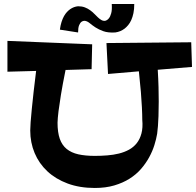

<svg xmlns="http://www.w3.org/2000/svg" viewBox="-20 -914 978 958"><path d="M764.2 -247.1Q759.8 -220.2 750.2 -189.7Q740.7 -159.2 724.1 -128.9Q707.5 -98.6 683.6 -71Q659.7 -43.5 626.5 -22.5Q593.3 -1.5 550.3 11.2Q507.3 23.9 453.1 23.9Q377.4 23.9 317.6 1.7Q257.8 -20.5 216.3 -59.3Q174.8 -98.1 152.8 -150.4Q130.9 -202.6 130.9 -263.2Q130.9 -276.9 132.8 -304.4Q134.8 -332 138.7 -370.6Q142.6 -409.2 147.9 -457.3Q153.3 -505.4 160.2 -560.1L17.1 -556.2V-710L439.9 -692.9L437 -568.8L307.1 -564.9Q292 -490.2 283.9 -440.2Q275.9 -390.1 272 -359.4Q267.6 -323.2 267.1 -301.8Q267.1 -253.4 278.3 -221.4Q289.6 -189.5 312.7 -170.7Q335.9 -151.9 370.8 -144Q405.8 -136.2 453.1 -136.2Q484.4 -136.2 515.1 -138.7Q545.9 -141.1 573.5 -147.9Q601.1 -154.8 623.8 -167.2Q646.5 -179.7 662.4 -199.7Q678.2 -219.7 685.8 -248.3Q693.4 -276.9 689.9 -315.9Q689.9 -342.8 688 -379.4Q686.5 -410.6 682.9 -455.6Q679.2 -500.5 672.9 -558.1L519 -544.9L511.2 -699.2L934.1 -703.1L938 -580.1L767.1 -565.9Q770 -518.6 771 -479Q772 -439.5 772 -407.2Q772 -364.7 770.8 -334.7Q769.5 -304.7 768.1 -285.2Q766.1 -262.2 764.2 -247.1ZM649.9 -894Q649.9 -868.2 645.8 -848.4Q641.6 -828.6 635 -814Q628.4 -799.3 619.6 -788.8Q610.8 -778.3 602.1 -771.5Q581.1 -755.4 554.7 -752Q519 -750 495.8 -758.3Q472.7 -766.6 456.3 -777.3Q439.9 -788.1 428 -798.1Q416 -808.1 403.8 -810.1Q394 -810.5 386.7 -805.2Q379.9 -800.3 374.8 -788.1Q369.6 -775.9 369.6 -752L278.8 -766.1Q281.7 -788.1 287.1 -804.7Q292.5 -821.3 299.3 -833.5Q306.2 -845.7 314.2 -854.2Q322.3 -862.8 330.1 -868.2Q348.6 -880.9 369.6 -882.8Q388.7 -882.8 403.3 -877.2Q418 -871.6 429.7 -863Q441.4 -854.5 450.9 -844.7Q460.4 -835 469 -826.9Q477.5 -818.8 486.1 -814Q494.6 -809.1 504.9 -810.1Q515.6 -813 523.4 -822.8Q530.3 -831.1 534.9 -847.9Q539.6 -864.7 537.6 -894Z"/></svg>

Font: Peralta
Style: Regular
Weight: 400
Designer: Astigmatic (AOETI)
Foundry: Astigmatic (AOETI)
Version: Version 1.000